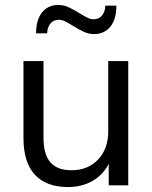

<svg xmlns="http://www.w3.org/2000/svg" viewBox="-20 -750 617 777"><path d="M499 -503V0H420V-87Q396 -41 353 -17Q310 7 256 7Q167 7 121 -43Q75 -93 75 -191V-503H156V-193Q156 -125 184 -93Q212 -61 269 -61Q336 -61 377 -104.5Q418 -148 418 -219V-503ZM216 -730Q237 -730 256 -721.5Q275 -713 301 -697Q322 -684 334.5 -678Q347 -672 359 -672Q381 -672 393.5 -688Q406 -704 406 -727H451Q451 -672 426.5 -642Q402 -612 361 -612Q340 -612 321 -620.5Q302 -629 276 -645Q255 -658 242.5 -664Q230 -670 218 -670Q196 -670 183.5 -654Q171 -638 171 -615H126Q126 -670 150.5 -700Q175 -730 216 -730Z"/></svg>

Font: Muli
Style: Regular
Weight: 400
Designer: Vernon Adams
Foundry: Vernon Adams
Version: Version 2.000